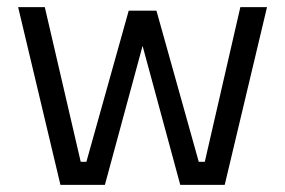

<svg xmlns="http://www.w3.org/2000/svg" viewBox="-20 -520 802 540"><path d="M31 -500H106L207 -65H223L342 -490H420L539 -65H556L656 -500H731L612 0H487L381 -391L275 0H150Z"/></svg>

Font: Titillium-CLs Web
Style: CLs-Regular
Weight: 400
Version: Version 1.002;PS 57.000;hotconv 1.0.70;makeotf.lib2.5.55311